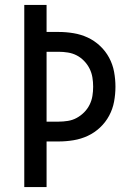

<svg xmlns="http://www.w3.org/2000/svg" viewBox="-20 -755 540 775"><path d="M78 0V-735H168V-626H217Q247 -626 277 -621Q307 -616 334 -603.5Q361 -591 383.5 -570Q406 -549 420.5 -522Q435 -495 440.5 -465Q446 -435 446 -405Q446 -375 440.5 -345Q435 -315 420.5 -288Q406 -261 383.5 -240Q361 -219 334 -206.5Q307 -194 277 -189Q247 -184 217 -184H168V0ZM168 -264H217Q235 -264 254 -267Q273 -270 289.5 -279Q306 -288 319.5 -301.5Q333 -315 341.5 -332Q350 -349 353 -367.5Q356 -386 356 -405Q356 -424 353 -442.5Q350 -461 341.5 -478Q333 -495 319.5 -509Q306 -523 289.5 -531.5Q273 -540 254 -543Q235 -546 217 -546H168Z"/></svg>

Font: Iosevka SS10 Medium
Style: Regular
Weight: 500
Monospace: yes
Designer: Belleve Invis
Foundry: Belleve Invis
Version: Version 28.0.6; ttfautohint (v1.8.4)